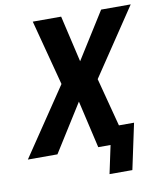

<svg xmlns="http://www.w3.org/2000/svg" viewBox="-131 -785 860 1010"><g transform="rotate(-10 299.5 -280.0)"><path d="M371.6 150 423.6 -94H545.6L493.6 150ZM-38.2 0 205 -360.8 113.2 -710H264.8L322.4 -461.6L478.4 -710H636.4L397 -352.8L489.4 0H337.8L279.2 -253.6L119.8 0Z"/></g></svg>

Font: Geist Mono
Style: Italic
Weight: 400
Italic angle: -12°
Monospace: yes
Designer: Basement.studio, Andrés Briganti, Mateo Zaragoza
Foundry: Basement.studio, Vercel, Andrés Briganti, Guido Ferreyra, Mateo Zaragoza
Version: Version 1.500